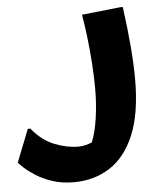

<svg xmlns="http://www.w3.org/2000/svg" viewBox="-92 -525 714 832"><g transform="rotate(-5 265.5 -109.0)"><path d="M28 12Q72 66 126 87Q180 108 228 108Q246 108 261 104Q276 100 288 95Q305 54 314 -7.5Q323 -69 323 -135Q323 -189 319 -246.5Q315 -304 308.5 -359.5Q302 -415 294 -460L462 -478H473Q486 -382 492.5 -303Q499 -224 499 -162Q499 -13 460 80Q421 173 352.5 216.5Q284 260 196 260Q145 260 104 246.5Q63 233 33 214Q3 195 -15.5 178Q-34 161 -39 154L17 12Z"/></g></svg>

Font: Kufam
Style: Bold
Weight: 700
Designer: Wael Morcos, Artur Schmal
Foundry: Original Type
Version: Version 1.300; ttfautohint (v1.8.3)